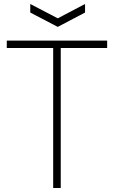

<svg xmlns="http://www.w3.org/2000/svg" viewBox="-20 -944 573 964"><path d="M132 -924 270 -852 407 -924V-881L270 -809L132 -881ZM247 -703H14V-740H518V-703H285V0H247Z"/></svg>

Font: Encode Sans Narrow
Style: Thin
Weight: 250
Designer: Pablo Impallari, Andres Torresi
Foundry: Pablo Impallari, Andres Torresi
Version: Version 1.000; ttfautohint (v1.00) -l 8 -r 50 -G 200 -x 14 -